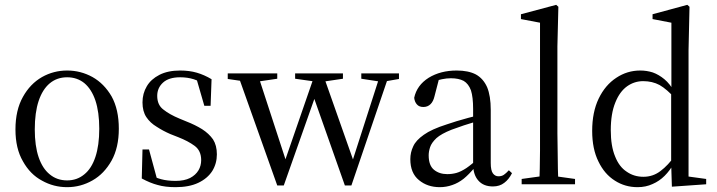

<svg xmlns="http://www.w3.org/2000/svg" viewBox="-20 -763 2968 795"><path d="M258 12Q314 12 363 -16Q411 -43 442 -98Q472 -152 472 -230Q472 -310 442 -364Q411 -417 363 -444Q314 -471 258 -471Q202 -471 154 -444Q105 -416 75 -362Q44 -307 44 -227Q44 -148 75 -95Q105 -41 154 -15Q202 12 258 12ZM258 -16Q216 -16 186 -41Q156 -65 140 -112Q124 -159 124 -227Q124 -297 140 -345Q156 -393 186 -418Q216 -443 258 -443Q299 -443 329 -419Q359 -394 375 -347Q391 -299 391 -230Q391 -161 375 -113Q359 -65 329 -41Q299 -16 258 -16Z M707 12Q763 12 801 -6Q839 -24 859 -55Q878 -86 878 -124Q878 -161 862 -186Q845 -210 817 -228Q788 -246 752 -260L723 -272Q682 -289 657 -309Q631 -328 631 -366Q631 -399 655 -421Q679 -443 726 -443Q756 -443 782 -435Q807 -427 832 -408V-439H793L826 -325H852L856 -435Q826 -453 795 -462Q764 -471 726 -471Q675 -471 640 -453Q605 -435 588 -406Q570 -376 570 -339Q570 -302 586 -278Q602 -254 629 -238Q655 -221 685 -208L718 -195Q759 -179 786 -159Q813 -139 813 -100Q813 -77 802 -58Q790 -38 767 -26Q743 -14 707 -14Q673 -14 647 -21Q621 -28 596 -43V-15H632L597 -144H570L567 -24Q602 -5 633 3Q664 12 707 12Z M1128 5H1155L1285 -363L1289 -372H1275L1408 5H1435L1593 -459H1556L1437 -89L1433 -76H1451L1316 -459H1285L1157 -89L1152 -76H1171L1046 -459H963ZM923 -436 1013 -423H1033L1128 -437V-459H923ZM1202 -437 1287 -425H1319L1400 -437V-459H1202ZM1476 -437 1554 -425H1569L1632 -436V-459H1476Z M1801 12Q1828 12 1853 3Q1877 -5 1900 -23Q1922 -41 1946 -70H1976L1966 -112Q1933 -82 1911 -67Q1888 -52 1870 -47Q1852 -42 1832 -42Q1799 -42 1777 -60Q1755 -78 1755 -120Q1755 -136 1761 -154Q1767 -172 1787 -191Q1807 -209 1850 -226Q1870 -233 1901 -244Q1932 -254 1978 -268V-290Q1946 -282 1919 -275Q1892 -267 1870 -261Q1848 -254 1830 -248Q1767 -228 1735 -205Q1702 -182 1691 -157Q1679 -132 1679 -104Q1679 -46 1715 -17Q1750 12 1801 12ZM2021 9Q2049 9 2068 -6Q2087 -20 2100 -46L2087 -58Q2075 -45 2066 -39Q2057 -33 2044 -33Q2030 -33 2021 -45Q2012 -57 2012 -88V-308Q2012 -366 1997 -402Q1981 -438 1950 -455Q1919 -471 1871 -471Q1804 -471 1755 -441Q1706 -410 1695 -358Q1697 -341 1706 -331Q1715 -320 1733 -320Q1751 -320 1763 -332Q1774 -343 1779 -364L1800 -445L1767 -423Q1790 -431 1810 -435Q1829 -439 1847 -439Q1879 -439 1900 -428Q1920 -416 1930 -389Q1939 -361 1939 -312V-83V-80Q1940 -38 1961 -15Q1982 9 2021 9Z M2140 0H2361V-22L2261 -36H2241L2140 -22ZM2213 0H2292Q2291 -27 2290 -64Q2289 -101 2289 -140Q2288 -179 2288 -211V-571L2292 -735L2283 -743L2137 -704V-684L2216 -669V-211Q2216 -179 2216 -140Q2215 -101 2215 -64Q2214 -27 2213 0Z M2620 12Q2654 12 2682 -1Q2710 -13 2732 -35Q2754 -57 2770 -86H2783L2776 -120Q2746 -78 2715 -55Q2684 -31 2644 -31Q2605 -31 2575 -52Q2544 -72 2527 -115Q2509 -158 2509 -224Q2509 -293 2528 -339Q2546 -384 2577 -406Q2607 -427 2643 -427Q2681 -427 2711 -411Q2741 -394 2780 -351L2787 -382H2773Q2754 -416 2731 -435Q2708 -454 2683 -463Q2658 -471 2631 -471Q2577 -471 2532 -441Q2486 -411 2459 -355Q2432 -299 2432 -221Q2432 -146 2458 -94Q2483 -42 2526 -15Q2568 12 2620 12ZM2762 10 2904 0V-22L2831 -32V-555L2835 -735L2826 -743L2682 -704V-684L2760 -669V-388L2759 -379V-89V-87Z"/></svg>

Font: Source Serif 4 48pt
Style: Regular
Weight: 400
Designer: Frank Grie√ühammer
Foundry: Adobe Systems Incorporated
Version: Version 4.004;hotconv 1.0.116;makeotfexe 2.5.65601